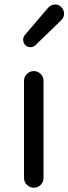

<svg xmlns="http://www.w3.org/2000/svg" viewBox="-20 -874 318 894"><path d="M91.8 -45.9V-497.1Q91.8 -516.6 105.5 -529.8Q119.1 -543 137.7 -543Q156.2 -543 169.4 -529.8Q182.6 -516.6 182.6 -497.1V-45.9Q182.6 -26.4 169.4 -13.2Q156.2 0 137.7 0Q119.1 0 105.5 -13.2Q91.8 -26.4 91.8 -45.9ZM145.5 -664.1Q135.7 -654.3 122.1 -654.3Q108.4 -654.3 98.6 -663.1Q87.9 -673.8 87.9 -688.5Q87.9 -701.2 95.7 -710.9L204.1 -837.9Q215.8 -851.6 234.4 -852.5Q235.4 -853.5 236.3 -853.5Q252.9 -853.5 264.6 -841.8Q278.3 -829.1 278.3 -810.5Q278.3 -793 265.6 -780.3Z"/></svg>

Font: Gen Jyuu GothicX Regular
Style: Regular
Weight: 400
Designer: [Source Han Sans]
Ryoko NISHIZUKA  (kana & ideographs); Paul D. Hunt (Latin, Greek & Cyrillic); Wenlong ZHANG  (bopomofo
Version: Version 1.002.20150607